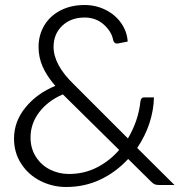

<svg xmlns="http://www.w3.org/2000/svg" viewBox="-20 -739 733 767"><path d="M36 -185Q36 -254 82 -310Q128 -366 201 -396Q167 -435 150.5 -472.5Q134 -510 134 -551Q134 -599 157 -637.5Q180 -676 222 -697.5Q264 -719 318 -719Q363 -719 402 -699.5Q441 -680 464.5 -646Q488 -612 490 -573L449 -565H447Q436 -565 432 -579Q426 -613 394.5 -641Q363 -669 318 -669Q263 -669 228.5 -636Q194 -603 194 -552Q194 -480 275 -402L491 -186Q533 -257 541 -334Q543 -350 556 -350H595Q594 -299 577 -247Q560 -195 528 -148L677 0H616Q605 0 598.5 -2.5Q592 -5 583 -14L492 -104Q443 -51 380.5 -21.5Q318 8 244 8Q190 8 142 -16Q94 -40 65 -84.5Q36 -129 36 -185ZM456 -140 231 -362Q171 -336 136.5 -290.5Q102 -245 102 -190Q102 -146 123.5 -112.5Q145 -79 180 -61.5Q215 -44 255 -44Q316 -44 367 -70Q418 -96 456 -140Z"/></svg>

Font: Aleo Light
Style: Regular
Weight: 300
Designer: Alessio Laiso
Foundry: Alessio Laiso
Version: Version 2.000